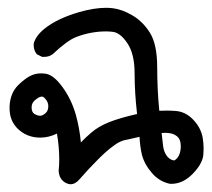

<svg xmlns="http://www.w3.org/2000/svg" viewBox="-20 -288 540 489"><path d="M159.7 181.2Q153.8 181.2 148.4 178.2Q130.4 169.4 129.4 146.5Q130.9 131.3 130.9 119.6Q130.9 85.4 125 52.2Q104 62.5 82.5 62.5Q46.9 62.5 22.9 37.6Q4.4 17.6 4.4 -11.7Q4.4 -14.6 4.4 -18.1Q6.3 -51.3 26.4 -71.3Q45.9 -90.3 61.5 -96.7Q72.3 -101.1 84.5 -101.1Q90.8 -101.1 97.2 -100.1Q117.2 -96.7 139.6 -65.7Q162.1 -34.7 173.3 4.9Q182.6 38.6 186 74.7Q198.7 61.5 211.9 50.3Q229.5 34.7 257.3 23.4Q285.2 12.2 329.1 2.4Q322.8 -52.7 322.8 -101.6Q322.8 -150.9 304.2 -178.2Q286.1 -205.1 266.6 -207Q257.8 -208 250 -208Q211.4 -208 174.3 -193.8Q151.4 -185.1 114.7 -150.4Q105.5 -143.1 92.3 -143.1Q90.3 -143.1 87.4 -143.1L73.7 -149.9Q68.8 -156.2 67.4 -161.9Q65.9 -167.5 65.9 -170.9Q65.9 -176.3 65.9 -177.2Q71.3 -197.3 93.8 -215.3Q126.5 -241.2 182.1 -257.3Q220.2 -268.1 250 -268.1Q258.8 -268.1 267.1 -267.1Q291 -264.2 316.9 -249Q343.8 -233.4 361.8 -204.6Q380.4 -175.3 380.4 -115.2Q380.4 -59.6 385.7 -5.9Q395 -6.3 405.5 -6.3Q416 -6.3 427.7 -5.4Q452.6 -3.4 471.9 16.6Q491.2 36.6 496.1 62Q498.5 76.7 498.5 88.4Q498.5 100.1 497.6 108.9Q494.1 131.3 469.7 155.8Q445.3 180.2 416.5 180.2Q413.6 180.2 413.1 180.2Q389.2 175.3 371.6 157.7L366.7 152.3Q347.7 130.4 341.3 105.5Q336.4 84 335.4 60.5Q314.9 65.4 304.9 67.4Q294.9 69.3 291.7 70.6Q288.6 71.8 284.9 73.5Q281.2 75.2 277.3 77.6Q273.4 80.1 269 83.5Q252.4 95.2 229.5 118.2Q206.5 141.1 182.6 168.5Q171.9 181.2 159.7 181.2ZM424.3 120.6Q434.1 114.7 438 102.1Q440.4 93.8 440.4 86.7Q440.4 79.6 439.5 74.7Q437.5 62 425.8 55.7Q416.5 50.3 399.9 50.3Q396 50.3 391.6 50.8Q393.6 68.8 395.5 84.5Q397.5 100.1 406.2 110.8L408.7 113.3Q415.5 120.1 424.3 120.6ZM94.2 -37.6Q90.3 -42 86.4 -42Q79.6 -42 68.4 -32.2Q60.5 -25.4 60.5 -14.6Q60.5 -2.4 67.4 2Q75.7 6.8 82 6.8Q88.4 6.8 94.2 1.5L97.2 -1Q103 -6.8 103 -17.8Q103 -28.8 94.2 -37.6Z"/></svg>

Font: Bakudai
Style: Medium
Weight: 500
Version: Version 1.48